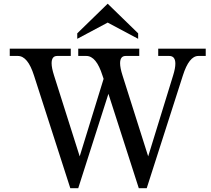

<svg xmlns="http://www.w3.org/2000/svg" viewBox="-20 -993 1131 1028"><path d="M534.7 -570.8 528.8 -588.4Q495.6 -693.4 442.4 -693.4H398.9V-732.4H725.6V-693.4H652.8Q623 -693.4 623 -654.3Q623 -629.4 636.2 -588.4L773.4 -155.8L906.7 -588.4Q918.9 -627.4 918.9 -651.9Q918.9 -693.4 886.2 -693.4H827.1V-732.4H1081.5V-693.4H1042Q992.2 -693.4 959 -588.4L765.6 14.6H723.1L560.5 -490.7L398.9 14.6H356.4L162.1 -588.4Q128.9 -693.4 75.7 -693.4H32.2V-732.4H358.9V-693.4H286.1Q256.3 -693.4 256.3 -654.3Q256.3 -629.4 269.5 -588.4L406.7 -155.8ZM719.7 -785.2 556.6 -872.1 393.6 -785.2V-814.5L556.6 -973.1L719.7 -814.5Z"/></svg>

Font: Munson
Style: Regular
Weight: 400
Designer: Paul James MIller
Foundry: High-Logic / Made with FontCreator
Version: Version 2.10;May 5, 2019;FontCreator 11.5.0.2430 64-bit